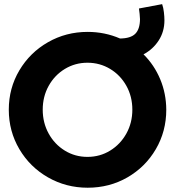

<svg xmlns="http://www.w3.org/2000/svg" viewBox="-20 -878 826 906"><path d="M21.5 -360.4Q21.5 -461.9 71.3 -545.9Q121.1 -629.9 206.3 -678.7Q291.5 -727.5 393.6 -727.5Q474.6 -727.5 546.4 -696.3Q596.2 -696.8 618.2 -718.5Q640.1 -740.2 640.6 -787.1Q639.6 -812 635.7 -837.9L745.1 -858.4Q751 -841.8 753.4 -820.3Q755.9 -798.8 755.9 -782.2Q755.9 -729 729 -687.3Q702.1 -645.5 657.2 -621.6Q708 -571.3 736.1 -503.9Q764.2 -436.5 764.6 -360.4Q764.6 -258.3 715.3 -174.1Q666 -89.8 581.3 -41Q496.6 7.8 393.6 7.8Q292 7.8 206.5 -41Q121.1 -89.8 71.3 -174.3Q21.5 -258.8 21.5 -360.4ZM604.5 -360.4Q604.5 -422.4 576.4 -472.9Q548.3 -523.4 499.8 -552.7Q451.2 -582 392.6 -582Q334.5 -582 286.1 -552.7Q237.8 -523.4 209.7 -472.9Q181.6 -422.4 181.6 -360.4Q181.6 -298.8 209.5 -248Q237.3 -197.3 285.6 -167.5Q334 -137.7 392.6 -137.7Q451.7 -137.7 500 -167.5Q548.3 -197.3 576.4 -248Q604.5 -298.8 604.5 -360.4Z"/></svg>

Font: Reddit Sans Strawberry ExBold
Style: Regular
Weight: 800
Designer: Stephen Hutchings
Foundry: Reddit
Version: Version 1.013